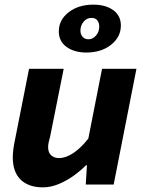

<svg xmlns="http://www.w3.org/2000/svg" viewBox="-20 -794 640 826"><path d="M165 12Q103 12 69 -21Q35 -54 35 -117Q35 -134 37.5 -153Q40 -172 44 -190L105 -498H254L196 -208Q192 -194 189.5 -182.5Q187 -171 187 -161Q187 -138 200 -126Q213 -114 234 -114Q263 -114 295.5 -135.5Q328 -157 360 -198L419 -498H567L469 0H349L354 -83H350Q326 -59 296 -37.5Q266 -16 232 -2Q198 12 165 12ZM351 -568Q300 -568 266.5 -592Q233 -616 233 -659Q233 -708 275 -741Q317 -774 382 -774Q434 -774 467 -750.5Q500 -727 500 -684Q500 -635 458 -601.5Q416 -568 351 -568ZM361 -625Q379 -625 393 -641Q407 -657 407 -680Q407 -695 399 -706Q391 -717 373 -717Q354 -717 340 -701Q326 -685 326 -662Q326 -647 335 -636Q344 -625 361 -625Z"/></svg>

Font: Source Code Pro ExtraLight ExtraBold
Style: Italic
Weight: 800
Italic angle: -11°
Monospace: yes
Version: Version 1.016;hotconv 1.0.116;makeotfexe 2.5.65601